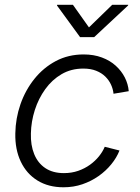

<svg xmlns="http://www.w3.org/2000/svg" viewBox="-20 -771 584 801"><path d="M245.1 10.3Q182.1 10.3 136.5 -17.8Q90.8 -45.9 66.7 -96.7Q42.5 -147.5 43.9 -214.4Q44.9 -277.3 65.4 -336.2Q85.9 -395 123.5 -441.9Q161.1 -488.8 213.1 -516.4Q265.1 -543.9 329.1 -543.9Q371.1 -543.9 405 -531.2Q439 -518.6 462.9 -496.8Q486.8 -475.1 500.7 -447.8Q514.6 -420.4 517.1 -390.6L453.6 -379.9Q451.7 -399.4 443.1 -418Q434.6 -436.5 419.2 -451.7Q403.8 -466.8 381.1 -475.8Q358.4 -484.9 327.6 -484.9Q276.9 -484.9 237.1 -461.7Q197.3 -438.5 168.9 -399.2Q140.6 -359.9 125.2 -311.8Q109.9 -263.7 108.9 -214.4Q107.4 -165.5 122.6 -128.2Q137.7 -90.8 168.9 -69.8Q200.2 -48.8 246.6 -48.8Q278.8 -48.8 306.2 -58.3Q333.5 -67.9 355.5 -83.7Q377.4 -99.6 393.1 -119.1Q408.7 -138.7 417 -158.7L478.5 -143.1Q466.8 -113.3 444.3 -85.7Q421.9 -58.1 391.4 -36.6Q360.8 -15.1 324 -2.4Q287.1 10.3 245.1 10.3ZM284.2 -751 351.1 -656.7 448.2 -751H515.1L514.2 -748L373 -616.2H314L217.8 -748L218.3 -751Z"/></svg>

Font: Inter 20pt Light
Style: Italic
Weight: 300
Italic angle: -9.3988°
Version: Version 4.001;git-66647c0bb